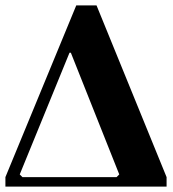

<svg xmlns="http://www.w3.org/2000/svg" viewBox="-20 -690 641 710"><path d="M367 0H0V-35L262 -670H337L596 -35V0H353V-35H411L421 -45L242 -495H237L53 -45L63 -35H367Z"/></svg>

Font: Brygada 1918
Style: Regular
Weight: 400
Designer: Mateusz Machalski | Borys Kosmynka | Przemek Hoffer
Foundry: NIEPODLEGLA 2018
Version: Version 3.006